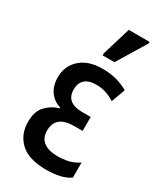

<svg xmlns="http://www.w3.org/2000/svg" viewBox="-198 -848 784 929"><g transform="rotate(30 194.0 -383.0)"><path d="M226 10Q127 10 80.5 -34Q34 -78 34 -148Q34 -207 64.5 -238.5Q95 -270 134 -280V-285Q96 -296 73.5 -327.5Q51 -359 51 -406Q51 -470 96 -510Q141 -550 220 -550Q301 -550 363 -513L335 -436Q286 -468 233 -468Q189 -468 168 -448.5Q147 -429 147 -394Q147 -319 238 -319H285V-241H238Q135 -241 135 -157Q135 -115 163 -94.5Q191 -74 240 -74Q271 -74 300 -80.5Q329 -87 357 -106V-22Q332 -4 297.5 3Q263 10 226 10ZM186 -606V-618L234 -776H350V-767L252 -606Z"/></g></svg>

Font: Noto Sans Condensed Medium
Style: Regular
Weight: 500
Width: 3
Designer: Monotype Design Team
Foundry: Monotype Imaging Inc.
Version: Version 2.013; ttfautohint (v1.8.4.7-5d5b)